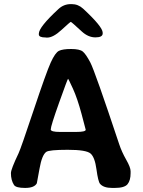

<svg xmlns="http://www.w3.org/2000/svg" viewBox="-20 -926 704 944"><path d="M274.9 -277.3H354Q401.4 -277.3 401.4 -288.1Q401.4 -289.6 380.9 -366Q360.4 -442.4 338.4 -490.5Q316.4 -538.6 314.5 -538.6Q312.5 -538.6 271 -422.4Q229.5 -306.2 229.5 -289.6Q229.5 -277.3 274.9 -277.3ZM484.9 -765.1V-761.7Q484.9 -742.2 449.2 -742.2Q413.6 -742.2 381.8 -771.5Q331.1 -818.4 328.1 -818.4Q325.2 -818.4 283.4 -779.8Q241.7 -741.2 212.4 -741.2H208.5L204.6 -741.7Q170.9 -741.7 170.9 -756.8V-760.3Q170.9 -792.5 267.6 -881.8Q293.5 -905.8 328.1 -905.8H332.5Q364.3 -905.8 388.7 -883.3Q484.9 -794.4 484.9 -765.1ZM622.1 -84.5V-74.2Q622.1 -39.1 607.2 -20.5Q592.3 -2 544.4 -2H531.2Q488.8 -2 471.7 -22.5Q462.4 -33.7 454.3 -93.3Q446.3 -152.8 425.3 -171.1Q404.3 -189.5 313 -189.5Q221.7 -189.5 207.5 -179.2Q186 -164.1 174.1 -95.5Q162.1 -26.9 161.1 -24.9Q148.9 -2 103.5 -2Q58.1 -2 48.8 -16.6Q33.7 -40 33.7 -74.7Q33.7 -93.8 71.3 -172.4Q82.5 -195.8 145 -383.1Q207.5 -570.3 229.5 -618.7Q251.5 -667 269.8 -676Q288.1 -685.1 329.8 -685.1Q371.6 -685.1 387 -672.6Q402.3 -660.2 424.3 -618.4Q446.3 -576.7 565.9 -217.3Q578.6 -179.2 600.3 -141.1Q622.1 -103 622.1 -84.5Z"/></svg>

Font: Averia Libre
Style: Bold
Weight: 700
Version: Version 1.002